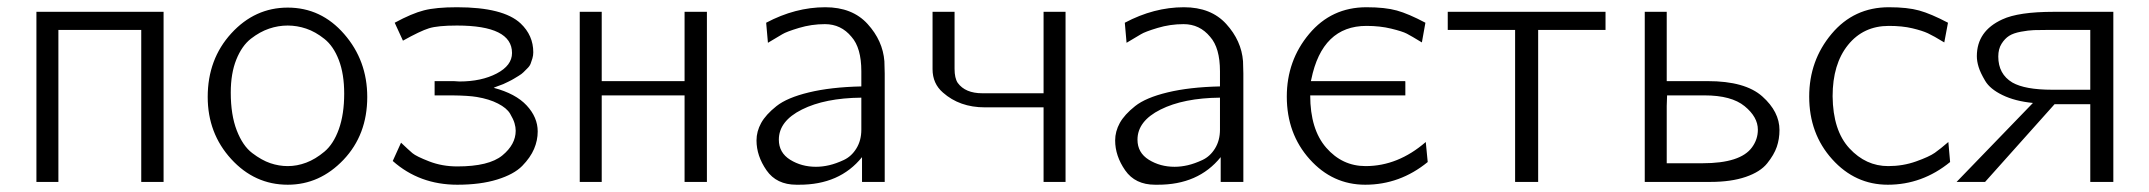

<svg xmlns="http://www.w3.org/2000/svg" viewBox="-20 -505 5967 533"><path d="M81.1 0V-472.2H434.1V0H372.1V-421.9H142.1V0Z M556.6 -235.8Q556.6 -340.8 622.1 -412.4Q687.5 -483.9 778.8 -483.9Q871.6 -483.9 935.5 -410.4Q999.5 -336.9 999.5 -235.8Q999.5 -130.9 933.6 -61.5Q867.7 7.8 778.8 7.8Q687 7.8 621.8 -63.5Q556.6 -134.8 556.6 -235.8ZM620.6 -248Q620.6 -186 637.2 -143.1Q653.8 -100.1 680.2 -80.1Q706.5 -60.1 730.5 -52Q754.4 -43.9 778.8 -43.9Q804.7 -43.9 830.1 -53.5Q855.5 -63 880.6 -84Q905.8 -105 920.7 -146.5Q935.5 -188 935.5 -245.1Q935.5 -299.3 920.7 -338.1Q905.8 -377 880.6 -397Q855.5 -417 830.1 -425.5Q804.7 -434.1 778.6 -434.1Q752.4 -434.1 727.1 -425.5Q701.7 -417 676.5 -397.5Q651.4 -377.9 636 -339.6Q620.6 -301.3 620.6 -248Z M1070.3 -58.1 1093.3 -108.9Q1114.3 -88.9 1125 -79.8Q1135.7 -70.8 1171.6 -56.9Q1207.5 -43 1249.5 -43Q1337.4 -43 1374.5 -73.5Q1411.6 -104 1411.6 -142.1Q1411.6 -151.9 1408.4 -162.8Q1405.3 -173.8 1396 -189.5Q1386.7 -205.1 1362.5 -217.5Q1338.4 -230 1303.7 -235.8Q1280.8 -239.7 1235.4 -240.2H1186.5V-279.8H1239.7Q1241.7 -279.8 1247.6 -279.3Q1253.4 -278.8 1255.4 -278.8Q1316.4 -278.8 1358.9 -301Q1401.4 -323.2 1401.4 -357.9Q1401.4 -434.1 1248.5 -434.1Q1195.3 -434.1 1170.9 -426.5Q1146.5 -418.9 1098.6 -392.1L1075.7 -441.9Q1123.5 -467.8 1157 -476.3Q1190.4 -484.9 1248.5 -484.9Q1377.4 -484.9 1425.3 -439.9Q1460.4 -406.7 1460.4 -359.9Q1460.4 -351.1 1458 -343Q1455.6 -335 1453.1 -328.4Q1450.7 -321.8 1444.1 -315.4Q1437.5 -309.1 1433.1 -304.4Q1428.7 -299.8 1419.7 -294.4Q1410.6 -289.1 1406 -286.1Q1401.4 -283.2 1390.9 -278.1Q1380.4 -272.9 1377 -271.5Q1373.5 -270 1362.5 -266.1Q1351.6 -262.2 1350.6 -261.2Q1411.6 -245.1 1442.1 -212.2Q1472.7 -179.2 1472.7 -140.1Q1472.7 -115.2 1462.6 -91.6Q1452.6 -67.9 1429.7 -44.4Q1406.7 -21 1360.1 -6.6Q1313.5 7.8 1249.5 7.8Q1144.5 7.8 1070.3 -58.1Z M1589.4 0V-472.2H1650.4V-279.8H1880.4V-472.2H1942.4V0H1880.4V-240.2H1650.4V0Z M2080.1 -115.2Q2080.1 -140.1 2093 -163.6Q2106 -187 2135.5 -210.4Q2165 -233.9 2225.6 -248.5Q2286.1 -263.2 2371.1 -265.1V-307.1Q2371.1 -372.1 2343.8 -402.8Q2314.9 -438 2270 -438Q2232.9 -438 2198 -427.5Q2163.1 -417 2151.6 -409.9Q2140.1 -402.8 2111.8 -386.2L2106.9 -441.9Q2188 -484.9 2271 -484.9Q2346.2 -484.9 2388.4 -438.5Q2430.7 -392.1 2435.1 -335L2436 -300.8V0H2373V-68.8Q2311 8.3 2197.8 7.8H2190.9Q2135.7 7.8 2107.9 -32.2Q2080.1 -72.3 2080.1 -115.2ZM2142.1 -117.2Q2142.1 -81.1 2173.6 -61.5Q2205.1 -42 2245.1 -42Q2263.2 -42 2282 -46.4Q2300.8 -50.8 2322.3 -60.8Q2343.8 -70.8 2357.4 -93Q2371.1 -115.2 2371.1 -145V-233.9Q2270 -232.9 2206.1 -200.9Q2142.1 -168.9 2142.1 -117.2Z M2568.8 -313V-472.2H2629.9V-314Q2629.9 -288.1 2638.7 -274.9Q2659.7 -246.1 2707 -246.1H2877V-472.2H2938V0H2877V-207H2713.9Q2644 -207 2597.7 -248Q2568.8 -272.9 2568.8 -313Z M3075.7 -115.2Q3075.7 -140.1 3088.6 -163.6Q3101.6 -187 3131.1 -210.4Q3160.6 -233.9 3221.2 -248.5Q3281.7 -263.2 3366.7 -265.1V-307.1Q3366.7 -372.1 3339.4 -402.8Q3310.5 -438 3265.6 -438Q3228.5 -438 3193.6 -427.5Q3158.7 -417 3147.2 -409.9Q3135.7 -402.8 3107.4 -386.2L3102.5 -441.9Q3183.6 -484.9 3266.6 -484.9Q3341.8 -484.9 3384 -438.5Q3426.3 -392.1 3430.7 -335L3431.6 -300.8V0H3368.7V-68.8Q3306.6 8.3 3193.4 7.8H3186.5Q3131.3 7.8 3103.5 -32.2Q3075.7 -72.3 3075.7 -115.2ZM3137.7 -117.2Q3137.7 -81.1 3169.2 -61.5Q3200.7 -42 3240.7 -42Q3258.8 -42 3277.6 -46.4Q3296.4 -50.8 3317.9 -60.8Q3339.4 -70.8 3353 -93Q3366.7 -115.2 3366.7 -145V-233.9Q3265.6 -232.9 3201.7 -200.9Q3137.7 -168.9 3137.7 -117.2Z M3552.2 -236.8Q3552.2 -336.9 3614.3 -410.9Q3676.3 -484.9 3773.4 -484.9Q3825.2 -484.9 3857.7 -475.8Q3890.1 -466.8 3937 -441.9L3927.2 -387.2Q3897.5 -405.3 3885.3 -411.6Q3873 -418 3842 -425.5Q3811 -433.1 3773.4 -433.1Q3650.4 -433.1 3620.1 -284.2Q3619.1 -281.2 3619.1 -279.8H3880.4L3881.3 -278.8V-240.2H3617.2Q3617.2 -146 3661.6 -95Q3706.1 -43.9 3771 -43.9Q3860.8 -43.9 3938 -110.8L3943.4 -55.2Q3866.2 7.8 3770 7.8Q3679.2 7.8 3615.7 -63Q3552.2 -133.8 3552.2 -236.8Z M3999 -421.9V-472.2H4437V-421.9H4250V0H4186V-421.9Z M4545.9 0V-472.2H4606.9V-279.8H4720.7Q4824.7 -279.8 4872.3 -237.3Q4919.9 -194.8 4919.9 -144Q4919.9 -119.1 4912.4 -97.2Q4904.8 -75.2 4885.7 -51.5Q4866.7 -27.8 4826.2 -13.9Q4785.6 0 4728 0ZM4606.9 -51.8H4706.1Q4812 -51.8 4843.8 -96.2Q4859.9 -118.2 4859.9 -145Q4859.9 -180.2 4823.2 -210.2Q4786.6 -240.2 4711.9 -240.2H4607.9L4606.9 -210.9Z M5002.4 -236.8Q5002.4 -336.9 5064.5 -410.9Q5126.5 -484.9 5223.6 -484.9Q5275.4 -484.9 5307.9 -475.8Q5340.3 -466.8 5387.7 -441.9L5377.4 -387.2Q5347.7 -405.3 5332 -412.6Q5316.4 -419.9 5288.6 -426.5Q5260.7 -433.1 5223.6 -433.1Q5152.8 -433.1 5110.1 -380.1Q5067.4 -327.1 5067.4 -237.8Q5068.4 -142.6 5114 -93.3Q5159.7 -43.9 5221.7 -43.9Q5262.7 -43.9 5299.1 -56.9Q5335.4 -69.8 5351.1 -80.8Q5366.7 -91.8 5388.7 -110.8L5393.6 -55.2Q5316.4 7.8 5220.7 7.8Q5129.9 7.8 5066.2 -63Q5002.4 -133.8 5002.4 -236.8Z M5411.6 0 5623.5 -219.2Q5573.7 -224.1 5539.1 -241Q5504.4 -257.8 5491 -280.5Q5477.5 -303.2 5472.7 -319.1Q5467.8 -335 5467.8 -349.1Q5467.8 -418.9 5538.6 -451.2Q5583.5 -472.2 5681.6 -472.2H5846.7V0H5782.7V-215.8H5683.6L5490.7 0ZM5527.3 -348.1Q5527.3 -299.3 5566.4 -275.9Q5601.6 -255.9 5676.8 -255.9H5782.7V-421.9H5665.5Q5641.6 -421.9 5626.5 -421.4Q5611.3 -420.9 5590.3 -417Q5569.3 -413.1 5557.4 -405.5Q5545.4 -397.9 5536.4 -383.5Q5527.3 -369.1 5527.3 -348.1Z"/></svg>

Font: CMU Bright
Style: Roman
Weight: 500
Version: Version 0.7.0